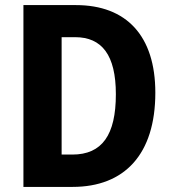

<svg xmlns="http://www.w3.org/2000/svg" viewBox="-20 -734 678 754"><path d="M590 -370C590 -593 477 -714 278 -714H72V0H265C469 0 590 -128 590 -370ZM435 -364C435 -204 381 -127 264 -127H222V-588H275C380 -588 435 -518 435 -364Z"/></svg>

Font: Noto Sans Oriya Cond Bold
Style: Bold
Weight: 700
Width: 3
Designer: Amélie Bonet and Sol Matas
Foundry: Google LLC
Version: Version 2.006